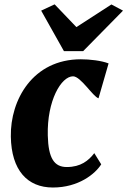

<svg xmlns="http://www.w3.org/2000/svg" viewBox="-20 -835 574 865"><path d="M218.3 9.8C334 9.8 409.2 -51.8 436 -94.7L404.8 -145C378.9 -111.3 343.8 -82.5 280.8 -82.5C224.1 -82.5 197.8 -122.1 195.3 -224.6C191.4 -381.8 255.9 -491.2 309.1 -491.2C343.8 -491.2 397.9 -400.4 423.8 -392.1L469.2 -549.3C436.5 -562 384.3 -567.9 344.2 -567.9C127.9 -567.9 25.9 -385.3 28.8 -219.7C31.2 -67.9 103.5 9.8 218.3 9.8ZM268.1 -604.5H354.5L534.2 -787.1L481.9 -814.9L324.2 -712.9L226.1 -815.4L165.5 -787.1Z"/></svg>

Font: Merriweather
Style: Heavy Italic
Weight: 900
Italic angle: -7.5°
Designer: Eben Sorkin
Foundry: Eben Sorkin
Version: Version 1.001